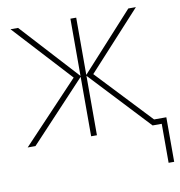

<svg xmlns="http://www.w3.org/2000/svg" viewBox="-79 -601 794 849"><g transform="rotate(-10 317.5 -176.5)"><path d="M587 -528 350 -269 580 -25H635V175H610V0H569L319 -267V0H293V-267L43 0H8L262 -269L24 -528H58L293 -271V-528H319V-271L553 -528Z"/></g></svg>

Font: Noto Sans Thin
Style: Regular
Weight: 100
Designer: Monotype Design Team
Foundry: Monotype Imaging Inc.
Version: Version 2.007